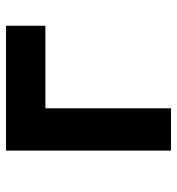

<svg xmlns="http://www.w3.org/2000/svg" viewBox="5 -595 590 640"><g transform="rotate(-90 300.0 -275.0)"><path d="M118 0V-550H534.2V-418.7H259V0Z"/></g></svg>

Font: JetBrains Mono
Style: Regular
Weight: 400
Monospace: yes
Designer: Philipp Nurullin, Konstantin Bulenkov
Foundry: JetBrains
Version: Version 2.305